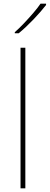

<svg xmlns="http://www.w3.org/2000/svg" viewBox="-20 -1018 269 1038"><path d="M117 0H91V-760H117ZM229 -991Q203 -957 162 -914Q121 -871 81 -838H60V-844Q83 -864 109.5 -892Q136 -920 160.5 -948.5Q185 -977 199 -998H229Z"/></svg>

Font: Noto Sans Kannada Thin
Style: Regular
Weight: 100
Designer: Jelle Bosma - Monotype Design Team
Foundry: Monotype Imaging Inc.
Version: Version 2.005; ttfautohint (v1.8.4.7-5d5b)